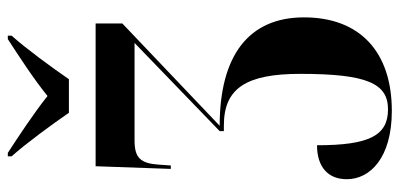

<svg xmlns="http://www.w3.org/2000/svg" viewBox="-292 -514 1046 503"><g transform="rotate(-90 231.5 -263.0)"><path d="M187 -606H275C306 -651 355 -718 389 -756V-766H380C340 -740 275 -698 231 -662C186 -698 122 -740 82 -766H73V-756C107 -718 156 -651 187 -606ZM192 240C347 240 437 156 437 10C437 -135 337 -211 153 -211L421 -466V-536H47L40 -339H49L51 -368C54 -419 69 -434 115 -434H370L139 -211V-200H154C251 -200 289 -142 289 0C289 175 264 230 196 230C127 230 102 180 102 44C45 44 13 73 13 122C13 183 69 240 192 240Z"/></g></svg>

Font: Noto Serif Display Condensed Extra
Style: Regular
Weight: 800
Width: 3
Designer: Monotype Design Team
Foundry: Monotype Imaging Inc.
Version: Version 1.900